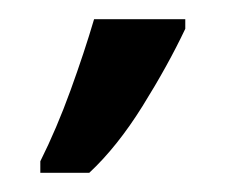

<svg xmlns="http://www.w3.org/2000/svg" viewBox="-20 -734 234 200"><path d="M22 -566Q39 -600 53.5 -640Q68 -680 78 -714H173V-704Q155 -666 128.5 -623.5Q102 -581 73 -554H22Z"/></svg>

Font: Noto Sans Display ExtraCondensed
Style: Bold
Weight: 700
Width: 2
Designer: Monotype Design Team
Foundry: Monotype Imaging Inc.
Version: Version 2.003